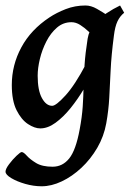

<svg xmlns="http://www.w3.org/2000/svg" viewBox="-27 -440 473 685"><path d="M386.2 -370.6Q373.5 -361.8 363.5 -344Q353.5 -326.2 345.2 -311Q336.9 -295.9 329.6 -295.9Q323.2 -295.9 312.5 -305.7Q301.8 -315.4 288.1 -328.4Q274.4 -341.3 259 -351.1Q243.7 -360.8 228 -360.8Q198.7 -360.8 176.3 -341.6Q153.8 -322.3 138.4 -292.2Q123 -262.2 115.2 -229.5Q107.4 -196.8 107.4 -169.9Q107.4 -117.7 122.6 -90.1Q137.7 -62.5 159.2 -62.5Q172.9 -62.5 206.5 -99.4Q240.2 -136.2 280.3 -212.4L273.4 -124.5Q251 -86.9 224.9 -54.4Q198.7 -22 171.1 -2Q143.6 18.1 116.7 18.1Q96.7 18.1 73 2.7Q49.3 -12.7 32.2 -46.6Q15.1 -80.6 15.1 -136.7Q15.1 -208 49.1 -271Q83 -334 149.4 -377.9Q174.3 -394.5 207.5 -407.5Q240.7 -420.4 277.8 -420.4Q297.9 -420.4 318.8 -408.4Q339.8 -396.5 357.7 -384.3Q375.5 -372.1 386.2 -370.6ZM416 -394.5Q400.9 -382.3 392.1 -363.8Q383.3 -345.2 379.4 -313Q370.1 -241.7 367.7 -188.7Q365.2 -135.7 362.8 -91.1Q360.4 -46.4 352.1 0Q343.8 46.4 320.1 87.2Q296.4 127.9 263.4 158.7Q230.5 189.5 193.6 207Q156.7 224.6 121.6 224.6Q92.8 224.6 63 216.1Q33.2 207.5 12.9 195.3Q-7.3 183.1 -7.3 172.4Q-7.3 162.6 5.4 145.8Q18.1 128.9 32 115.7Q45.9 102.5 50.3 102.5Q57.1 102.5 68.6 115.5Q80.1 128.4 101.8 141.6Q123.5 154.8 160.6 154.8Q196.3 154.8 220 125.2Q243.7 95.7 257.3 21.5Q265.6 -22.9 268.1 -59.6Q270.5 -96.2 271.2 -131.8Q272 -167.5 274.7 -208.3Q277.3 -249 285.6 -301.8Q290.5 -331.5 309.3 -354Q328.1 -376.5 353 -392.8Q377.9 -409.2 401.4 -420.4Z"/></svg>

Font: Dai Banna SIL Medium
Style: Italic
Weight: 500
Italic angle: -11°
Designer: Victor Gaultney
Foundry: SIL International
Version: Version 4.000